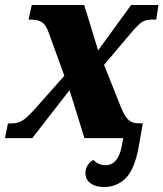

<svg xmlns="http://www.w3.org/2000/svg" viewBox="-41 -556 658 773"><path d="M303 140Q303 123 312 109Q321 95 335 88Q356 109 382 109Q409 109 425 90.5Q441 72 449 34L455 0H299L239 -193L89 0H-21L-9 -59H3Q30 -59 48.5 -70Q67 -81 102 -120L218 -251L156 -422Q145 -455 128.5 -466Q112 -477 84 -477H74L87 -536H298L354 -353L487 -536H597L588 -477H568Q543 -477 526.5 -464.5Q510 -452 472 -406L378 -295L444 -129Q459 -91 473.5 -76Q488 -61 510 -60L534 -59L517 37Q501 125 465.5 161Q430 197 377 197Q345 197 324 182.5Q303 168 303 140Z"/></svg>

Font: Noto Serif NarrowBlack
Style: Italic
Weight: 900
Width: 4
Italic angle: -12°
Designer: Monotype Design Team
Foundry: Monotype Imaging Inc.
Version: Version 1.001